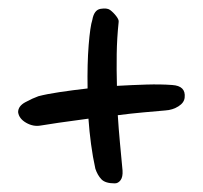

<svg xmlns="http://www.w3.org/2000/svg" viewBox="-20 -559 470 445"><path d="M264 -164Q265 -149 259.5 -141.5Q254 -134 246 -134Q224 -134 215 -143.5Q206 -153 201 -168Q195 -195 191 -225Q187 -255 185 -284Q147 -279 116 -274.5Q85 -270 74 -268Q57 -265 40.5 -274.5Q24 -284 22 -299Q22 -313 38.5 -322Q55 -331 69 -336Q88 -341 118 -345.5Q148 -350 183 -354Q182 -411 185.5 -454.5Q189 -498 194 -513Q198 -536 213 -538.5Q228 -541 235 -536Q243 -530 249.5 -521.5Q256 -513 255 -508Q251 -470 250.5 -433.5Q250 -397 251 -360Q286 -362 319 -363Q352 -364 379 -362Q411 -360 408 -333Q407 -321 393.5 -312.5Q380 -304 363 -303Q340 -301 312 -298.5Q284 -296 253 -292Q255 -260 258 -228Q261 -196 264 -164Z"/></svg>

Font: Nanum Pen
Style: Regular
Weight: 400
Designer: Doo-yul Kwak; Hyunghwan Choi; Nicolas Noh;
Foundry: NHN Corporation
Version: Version 1.10